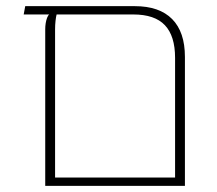

<svg xmlns="http://www.w3.org/2000/svg" viewBox="-20 -604 706 624"><path d="M418 -584Q498 -584 539.5 -542Q581 -500 581 -419V0H127V-509Q127 -519 128.5 -528.5Q130 -538 133 -546Q136 -554 140 -557H57L62 -584ZM549 -27V-416Q549 -487 516 -522Q483 -557 413 -557H164Q162 -550 160.5 -536.5Q159 -523 159 -509V-27Z"/></svg>

Font: Noto Sans Hebrew Light
Style: Regular
Weight: 100
Version: Version 3.000